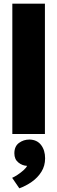

<svg xmlns="http://www.w3.org/2000/svg" viewBox="-20 -728 312 1043"><path d="M47 0V-708H224V0ZM85 295 46 238Q58 233 75.5 221.5Q93 210 108 196.5Q123 183 127 173Q101 172 79.5 154.5Q58 137 58 105Q58 67 83 48.5Q108 30 140 30Q181 31 203 59.5Q225 88 225 132Q225 173 205 205Q185 237 153 259.5Q121 282 85 295Z"/></svg>

Font: Onest Black
Style: Regular
Weight: 900
Designer: Dmitri Voloshin, Andrey Kudryavtsev
Foundry: Dmitri Voloshin, Andrey Kudryavtsev
Version: Version 1.000;gftools[0.9.33]